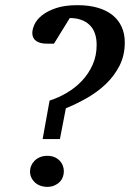

<svg xmlns="http://www.w3.org/2000/svg" viewBox="-20 -707 526 743"><path d="M227.1 -43.9Q227.1 -32.2 222.9 -21.5Q218.8 -10.7 210.4 -2.4Q202.1 5.9 190.2 11Q178.2 16.1 163.1 16.1Q147.5 16.1 135 11.2Q122.6 6.3 114 -2Q105.5 -10.3 100.8 -20.8Q96.2 -31.2 96.2 -43Q96.2 -54.7 100.8 -65.7Q105.5 -76.7 114 -85.2Q122.6 -93.8 135 -98.9Q147.5 -104 163.1 -104Q178.2 -104 190.2 -99.1Q202.1 -94.2 210.4 -85.7Q218.8 -77.1 222.9 -66.4Q227.1 -55.7 227.1 -43.9ZM462.9 -543Q462.9 -492.7 442.6 -452.9Q422.4 -413.1 389.9 -382.1Q357.4 -351.1 316.7 -327.9Q275.9 -304.7 234.9 -288.1L211.9 -168.9H145L171.9 -317.9Q206.1 -328.6 238.8 -347.9Q271.5 -367.2 297.1 -394.3Q322.8 -421.4 338.4 -456.3Q354 -491.2 354 -533.2Q354 -584.5 326.2 -610.8Q298.3 -637.2 250 -637.2L189 -538.1H160.2Q134.3 -538.1 119.6 -548.8Q105 -559.6 105 -579.1Q105 -593.8 113.5 -612.5Q122.1 -631.3 142.6 -647.7Q163.1 -664.1 196.5 -675.5Q230 -687 279.8 -687Q324.2 -687 358.4 -677Q392.6 -667 415.8 -648.2Q439 -629.4 450.9 -602.8Q462.9 -576.2 462.9 -543Z"/></svg>

Font: Charis SIL Afr
Style: Italic
Weight: 400
Italic angle: -11°
Foundry: SIL International
Version: Version 5.000